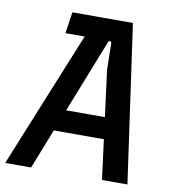

<svg xmlns="http://www.w3.org/2000/svg" viewBox="-94 -770 757 840"><g transform="rotate(10 284.0 -350.0)"><path d="M-15 0 270 -700H429L528 0H415L353 -480L351 -595Q351 -603 345 -604Q339 -605 336 -598L100 0ZM144 -177 183 -273H406L417 -177ZM146 -605 160 -700H292L273 -605Z"/></g></svg>

Font: Finlandica Medium
Style: Italic
Weight: 500
Italic angle: -8°
Designer: Niklas Ekholm, Juho Hiilivirta, Jaakko Suomalainen
Foundry: Helsinki Type Studio
Version: Version 1.063